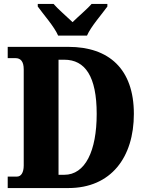

<svg xmlns="http://www.w3.org/2000/svg" viewBox="-20 -951 744 971"><path d="M274 -771H420C439 -816 496 -880 523 -918V-931H443C424 -908 373 -865 347 -839C320 -865 270 -908 251 -931H171V-918C198 -880 255 -816 274 -771ZM19 0H326C542 0 657 -156 657 -375C657 -602 531 -714 326 -714H19V-657H58C84 -657 100 -641 100 -600V-114C100 -79 87 -58 66 -58H19ZM305 -67H276V-649H305C411 -649 469 -564 469 -375C469 -187 411 -67 305 -67Z"/></svg>

Font: Noto Serif Myanmar Condensed Black
Style: Regular
Weight: 900
Width: 3
Designer: Ben Mitchell and the Monotype Design Team
Foundry: Monotype Imaging Inc.
Version: Version 2.106